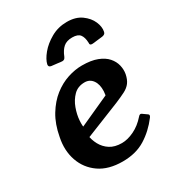

<svg xmlns="http://www.w3.org/2000/svg" viewBox="-163 -749 779 856"><g transform="rotate(-30 226.5 -321.0)"><path d="M420 -98Q383 -49 334.5 -19Q286 11 218 11Q145 11 98.5 -21.5Q52 -54 33.5 -107.5Q15 -161 28 -224Q39 -285 65.5 -328.5Q92 -372 126.5 -399Q161 -426 199 -438.5Q237 -451 273 -451Q320 -451 351 -439Q382 -427 399 -407.5Q416 -388 421.5 -365Q427 -342 423 -320Q418 -295 406.5 -279.5Q395 -264 374.5 -253.5Q354 -243 323 -230L86 -135L87 -187L360 -311L277 -225Q299 -268 300.5 -303Q302 -338 287 -359Q272 -380 246 -380Q211 -380 189 -358Q167 -336 155.5 -304.5Q144 -273 142 -243.5Q140 -214 145 -200L141 -170Q144 -143 157.5 -118Q171 -93 195 -77.5Q219 -62 256 -62Q285 -62 318.5 -78Q352 -94 380 -126Q389 -137 397 -131L421 -114Q428 -109 420 -98ZM312 -653Q357 -653 386 -632Q415 -611 427 -583Q439 -555 434 -532Q433 -525 428 -521.5Q423 -518 416 -517Q403 -516 385.5 -513.5Q368 -511 361 -511Q355 -511 352 -514Q349 -517 350 -524Q349 -552 338 -566.5Q327 -581 298 -581Q269 -581 252.5 -566.5Q236 -552 225 -524Q222 -517 218 -514Q214 -511 208 -511Q201 -511 184.5 -513.5Q168 -516 154 -517Q140 -519 142 -532Q147 -555 170 -583Q193 -611 230 -632Q267 -653 312 -653Z"/></g></svg>

Font: Young Serif Light
Style: Italic
Weight: 300
Italic angle: -10.979°
Designer: Bastien Sozeau
Foundry: NBR — Bastien Sozeau
Version: Version 5.001